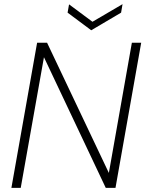

<svg xmlns="http://www.w3.org/2000/svg" viewBox="-20 -906 705 926"><path d="M35 0 159 -700H207L505 -72L616 -700H661L537 0H490L192 -630L80 0ZM571 -886 564 -845 420 -760 306 -845 313 -885 426 -801Z"/></svg>

Font: DM Sans 9pt ExtraLight
Style: Italic
Weight: 250
Italic angle: -10°
Version: Version 4.004;gftools[0.9.30]